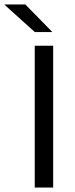

<svg xmlns="http://www.w3.org/2000/svg" viewBox="-80 -845 336 865"><path d="M159.5 0H76.5V-639H159.5ZM34 -825 155 -701.5V-700.5H77L-59.5 -823.5V-825Z"/></svg>

Font: Anek Gujarati Medium
Style: Regular
Weight: 400
Version: Version 1.003